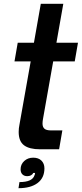

<svg xmlns="http://www.w3.org/2000/svg" viewBox="-20 -783 429 1007"><path d="M190 0Q134 0 106 -21Q78 -42 78 -91Q78 -110 82 -129L141 -461H56L73 -559H158L194 -763H312L276 -559H389L372 -461H259L206 -162Q203 -147 203 -135Q203 -117 213 -108Q223 -99 248 -99H307L290 0ZM82 172Q150 172 161 136Q162 134 163 131Q164 128 164 124H154Q151 132 142.5 136.5Q134 141 123 141Q107 141 97.5 131.5Q88 122 88 105Q88 79 107 61.5Q126 44 154 44Q182 44 197.5 59.5Q213 75 213 100Q213 150 177 177Q141 204 77 204Z"/></svg>

Font: Open Sauce Sans SemiBold Italic
Style: Regular
Weight: 600
Italic angle: -10°
Designer: Alfredo Marco Pradil
Foundry: Creative Sauce Fz LLC
Version: Version 1.477